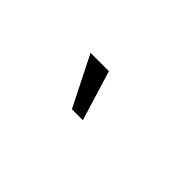

<svg xmlns="http://www.w3.org/2000/svg" viewBox="-5 -797 510 510"><g transform="rotate(45 250.0 -542.5)"><path d="M230 -472 159 -613H228L271 -472Z"/></g></svg>

Font: Rokkitt
Style: Regular
Weight: 400
Designer: Vernon Adams
Foundry: Vernon Adams
Version: Version 3.103